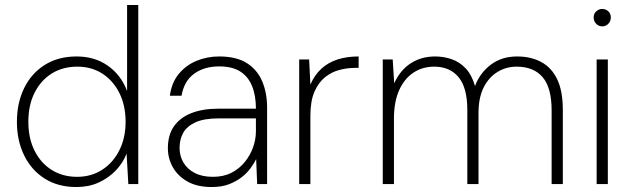

<svg xmlns="http://www.w3.org/2000/svg" viewBox="-20 -740 2541 772"><path d="M287 12Q213 12 159.5 -22Q106 -56 77 -115.5Q48 -175 48 -250Q48 -326 77 -385.5Q106 -445 160 -479Q214 -513 288 -513Q361 -513 414 -475.5Q467 -438 491 -374V-720H536V0H496L489 -122Q474 -84 445 -54Q416 -24 376.5 -6Q337 12 287 12ZM290 -29Q347 -29 391 -57.5Q435 -86 460 -136Q485 -186 485 -250Q485 -316 460 -366Q435 -416 391.5 -444Q348 -472 291 -472Q233 -472 189 -445Q145 -418 119.5 -368Q94 -318 94 -251Q94 -183 119.5 -133Q145 -83 189 -56Q233 -29 290 -29Z M831 12Q773 12 734 -10Q695 -32 675 -67.5Q655 -103 655 -144Q655 -198 680 -233Q705 -268 750.5 -285.5Q796 -303 857 -303H1009Q1009 -356 993.5 -394Q978 -432 946 -452.5Q914 -473 861 -473Q801 -473 760.5 -443.5Q720 -414 710 -355H663Q670 -408 699 -443Q728 -478 770.5 -495.5Q813 -513 861 -513Q931 -513 973 -486Q1015 -459 1034.5 -412.5Q1054 -366 1054 -307V0H1014L1010 -100Q1002 -84 988 -64.5Q974 -45 952.5 -28Q931 -11 901.5 0.5Q872 12 831 12ZM836 -29Q879 -29 911 -45.5Q943 -62 965 -89.5Q987 -117 998 -149Q1009 -181 1009 -212V-264H860Q800 -264 765.5 -248Q731 -232 716.5 -205.5Q702 -179 702 -145Q702 -113 717.5 -86.5Q733 -60 763 -44.5Q793 -29 836 -29Z M1183 0V-501H1223L1228 -400Q1245 -439 1272.5 -464Q1300 -489 1337.5 -501Q1375 -513 1422 -513V-467H1407Q1377 -467 1345.5 -459Q1314 -451 1287.5 -430Q1261 -409 1244.5 -371.5Q1228 -334 1228 -274V0Z M1519 0V-501H1559L1565 -405Q1589 -458 1631.5 -485.5Q1674 -513 1730 -513Q1764 -513 1796 -502Q1828 -491 1852.5 -465Q1877 -439 1890 -394Q1909 -446 1953 -479.5Q1997 -513 2059 -513Q2115 -513 2156.5 -490.5Q2198 -468 2220.5 -421Q2243 -374 2243 -298V0H2198V-296Q2198 -387 2162 -429.5Q2126 -472 2057 -472Q2015 -472 1980 -450.5Q1945 -429 1924.5 -388Q1904 -347 1904 -285V0H1859V-298Q1859 -387 1824 -429.5Q1789 -472 1726 -472Q1679 -472 1642.5 -448Q1606 -424 1585 -377.5Q1564 -331 1564 -263V0Z M2379 0V-501H2424V0ZM2402 -634Q2387 -634 2377 -644.5Q2367 -655 2367 -670Q2367 -685 2377.5 -694.5Q2388 -704 2401 -704Q2416 -704 2426 -694.5Q2436 -685 2436 -670Q2436 -655 2426 -644.5Q2416 -634 2402 -634Z"/></svg>

Font: DM Sans 18pt ExtraLight
Style: Regular
Weight: 250
Designer: Colophon Foundry, Jonny Pinhorn
Foundry: Colophon Foundry
Version: Version 4.004;gftools[0.9.30]